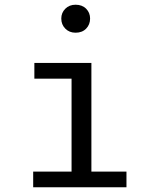

<svg xmlns="http://www.w3.org/2000/svg" viewBox="-20 -793 640 813"><path d="M367 -526.5V-66.5H515.5V0H120.5V-66.5H283V-460H125.5V-526.5ZM300 -773Q328 -773 344.8 -756Q361.5 -739 361.5 -714.5Q361.5 -689 344.8 -671.8Q328 -654.5 300 -654.5Q273.5 -654.5 256.5 -671.8Q239.5 -689 239.5 -714.5Q239.5 -739 256.5 -756Q273.5 -773 300 -773Z"/></svg>

Font: Fast_Mono
Style: Regular
Weight: 400
Monospace: yes
Designer: Carrois Corporate, Edenspiekermann AG, Nikita Prokopov
Foundry: Carrois Corporate, Edenspiekermann AG, Nikita Prokopov
Version: Version 5.002